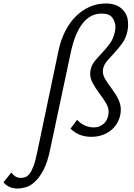

<svg xmlns="http://www.w3.org/2000/svg" viewBox="-206 -776 772 1103"><path d="M-104 307Q-133 307 -153.5 297Q-174 287 -186 271L-141 215Q-131 229 -117.5 237.5Q-104 246 -85 246Q-73 246 -60.5 241.5Q-48 237 -36.5 222.5Q-25 208 -14 179.5Q-3 151 7 102L131 -489Q144 -549 169.5 -598.5Q195 -648 230.5 -683Q266 -718 309.5 -737Q353 -756 402 -756Q440 -756 466.5 -743.5Q493 -731 508.5 -709Q524 -687 527 -667Q530 -647 530 -635Q530 -616 526 -597Q518 -558 497 -528.5Q476 -499 453 -474.5Q430 -450 410.5 -427.5Q391 -405 386 -380Q385 -373 385 -365Q385 -343 400.5 -318Q416 -293 438.5 -263Q461 -233 474.5 -204Q488 -175 488 -147Q488 -132 485 -116Q480 -91 466.5 -68Q453 -45 431.5 -27.5Q410 -10 381.5 0Q353 10 318 10Q305 10 290 8Q275 6 260 1Q245 -4 229.5 -13Q214 -22 199 -37L237 -88Q254 -68 279.5 -56Q305 -44 333 -44Q351 -44 365 -50Q379 -56 389.5 -65Q400 -74 406.5 -86.5Q413 -99 416 -114Q418 -125 418 -135Q418 -158 403 -183.5Q388 -209 365 -239.5Q342 -270 327 -298Q312 -326 312 -352Q312 -364 315 -377Q321 -404 340 -427Q359 -450 381.5 -473.5Q404 -497 425 -525.5Q446 -554 454 -594Q457 -608 457 -621Q457 -649 440 -673.5Q423 -698 378 -698Q313 -698 269 -642Q225 -586 202 -481L82 83Q67 157 43.5 201Q20 245 -6.5 269Q-33 293 -59 300Q-85 307 -104 307Z"/></svg>

Font: Isabella Sans
Style: Italic
Weight: 400
Italic angle: -12°
Designer: Christian Thalmann (Catharsis Fonts), Cristiano Sobral
Foundry: The Isabella Sans Project Authors
Version: Version 2.026; ttfautohint (v1.8.4.7-5d5b-dirty)